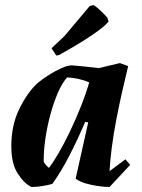

<svg xmlns="http://www.w3.org/2000/svg" viewBox="-20 -732 564 764"><path d="M105 12Q76 -2 50.5 -41.5Q25 -81 25 -150Q25 -234 57 -299Q89 -364 129 -401Q148 -417 174 -433.5Q200 -450 225 -461Q250 -472 266 -472Q293 -470 320 -467Q347 -464 373 -461L457 -481L490 -469Q479 -424 466.5 -369Q454 -314 443 -257Q432 -200 425 -146.5Q418 -93 416 -51L479 -98L498 -76L416 12Q397 12 371.5 8.5Q346 5 321.5 -2Q297 -9 281 -21L331 -245L319 -247Q291 -181 257 -114.5Q223 -48 188 0Q169 5 147.5 8.5Q126 12 105 12ZM175 -64Q191 -85 213 -122.5Q235 -160 257.5 -207Q280 -254 300.5 -305Q321 -356 335 -404Q315 -413 292 -418Q269 -423 247 -424Q226 -400 209.5 -361Q193 -322 180.5 -276Q168 -230 161 -183Q154 -136 154 -96V-88Q162 -74 175 -64ZM204 -511 185 -540 236 -588 337 -708 352 -712Q360 -708 376.5 -693Q393 -678 407 -662L412 -646Q376 -603 215 -513Z"/></svg>

Font: Labrada
Style: Bold Italic
Weight: 700
Italic angle: -7°
Designer: Mercedes Jáuregui
Foundry: Omnibus-Type Team
Version: Version 1.000; ttfautohint (v1.8.4.7-5d5b)